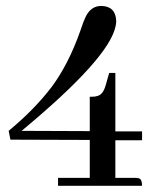

<svg xmlns="http://www.w3.org/2000/svg" viewBox="-20 -550 531 638"><path d="M452.1 67.4Q452.1 43.9 439.5 42Q434.6 41 428.7 41H363.3V-84H452.1V-113.3H363.3V-307.6H342.8L332 -269.5Q323.2 -236.3 304.7 -231.4Q296.9 -228.5 285.2 -228.5H278.3V-114.3L51.8 -115.2Q343.8 -357.4 364.3 -463.9Q366.2 -472.7 366.2 -480.5Q364.3 -529.3 316.4 -530.3Q281.2 -530.3 263.7 -492.2Q257.8 -480.5 247.1 -448.2Q208 -336.9 151.4 -260.7Q93.8 -185.5 8.8 -115.2L14.6 -85.9L278.3 -85V41H172.9V67.4Z"/></svg>

Font: Abhaya Libre Medium
Style: Regular
Weight: 500
Designer: Pushpananda Ekanayake, Sol Matas, Pathum Egodawatta
Foundry: Mooniak
Version: Version 1.050 ; ttfautohint (v1.6)